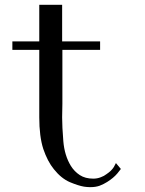

<svg xmlns="http://www.w3.org/2000/svg" viewBox="-20 -768 601 795"><path d="M460 -92.8Q460 -92.8 451.2 -76.2Q441.4 -60.5 420.9 -46.9Q411.1 -39.1 397.5 -34.2Q382.8 -28.3 366.2 -28.3Q333 -28.3 310.5 -43Q288.1 -57.6 273.4 -81.1Q247.1 -124 242.2 -183.6Q237.3 -243.2 237.3 -282.2Q237.3 -294.9 238.3 -337.9Q238.3 -380.9 238.3 -436.5Q238.3 -466.8 238.3 -498Q238.3 -530.3 238.3 -561.5Q290 -561.5 394.5 -561.5Q394.5 -573.2 394.5 -596.7Q341.8 -596.7 237.3 -596.7Q237.3 -660.2 237.3 -704.1Q237.3 -748 237.3 -748Q206.1 -748 142.6 -748Q142.6 -698.2 142.6 -596.7Q105.5 -596.7 31.2 -596.7Q31.2 -585 31.2 -561.5Q68.4 -561.5 142.6 -561.5Q142.6 -467.8 142.6 -282.2Q142.6 -203.1 159.2 -151.4Q176.8 -99.6 203.1 -67.4Q233.4 -29.3 269.5 -13.7Q304.7 1 328.1 4.9Q341.8 6.8 349.6 6.8Q356.4 6.8 356.4 6.8Q376 6.8 392.6 1Q410.2 -5.9 423.8 -14.6Q450.2 -31.2 465.8 -49.8Q480.5 -68.4 480.5 -68.4Q473.6 -76.2 460 -92.8Z"/></svg>

Font: Suave
Style: Regular
Weight: 400
Designer: Manu Ambady
Version: Version 1.0